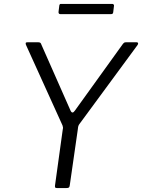

<svg xmlns="http://www.w3.org/2000/svg" viewBox="-20 -957 723 977"><path d="M675 -742Q681 -742 682.5 -738Q684 -734 680 -728L385 -327Q381 -322 379 -316.5Q377 -311 376 -299L335 -14Q334 -5 330 -2.5Q326 0 316 0H270Q262 0 260.5 -4Q259 -8 260 -14L299 -296Q301 -305 300.5 -309Q300 -313 298 -319L112 -729Q110 -735 111 -738.5Q112 -742 121 -742H173Q182 -742 185.5 -739Q189 -736 191 -729L339 -394Q348 -375 361 -394L605 -733Q610 -739 613 -740.5Q616 -742 625 -742H675ZM560 -927 556 -894Q555 -889 552.5 -887Q550 -885 543 -885H287Q282 -885 279.5 -888.5Q277 -892 278 -898L282 -930Q283 -934 284.5 -935.5Q286 -937 289 -937H553Q556 -937 558.5 -933.5Q561 -930 560 -927Z"/></svg>

Font: Libre Franklin Light
Style: Italic
Weight: 300
Italic angle: -8°
Designer: Pablo Impallari, Rodrigo Fuenzalida, Nhung Nguyen
Foundry: Impallari Type
Version: Version 3.000